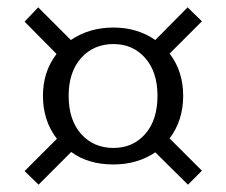

<svg xmlns="http://www.w3.org/2000/svg" viewBox="-20 -612 616 523"><path d="M442 -235 530 -147 492 -109 403 -197Q354 -164 289 -164Q220 -164 174 -198L85 -109L47 -146L135 -234Q97 -283 97 -351Q97 -417 134 -465L47 -553L84 -592L173 -503Q223 -537 289 -537Q354 -537 403 -503L491 -592L530 -554L442 -466Q479 -418 479 -351Q479 -284 442 -235ZM409 -351Q409 -416 375.5 -454Q342 -492 289 -492Q235 -492 201 -454Q167 -416 167 -351Q167 -285 201 -247Q235 -209 289 -209Q342 -209 375.5 -247Q409 -285 409 -351Z"/></svg>

Font: Ibarra Real Nova SemiBold
Style: Regular
Weight: 600
Designer: Jose Maria Ribagorda & Octavio Pardo
Foundry: Jose Maria Ribagorda
Version: Version 1.014